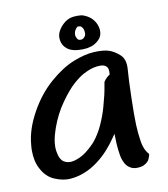

<svg xmlns="http://www.w3.org/2000/svg" viewBox="-75 -703 669 764"><g transform="rotate(-10 260.0 -321.5)"><path d="M474.6 -48.8Q469.7 -28.3 462.9 -20.8Q456.1 -13.2 445.8 -8.3Q435.1 -2.9 415.5 -2.9Q415.5 -2.9 418.5 -2.9Q403.3 -2.9 392.8 -8.5Q382.3 -14.2 376 -22.2Q369.6 -30.3 364.3 -44.7Q358.9 -59.1 356 -86.7Q353 -114.3 353 -137.2Q353 -160.2 351.1 -147.9Q353.5 -154.3 340.3 -134.5Q327.1 -114.7 307.1 -92.3Q287.1 -69.8 261 -50.3Q234.9 -30.8 207 -19.8Q179.2 -8.8 149.7 -6.3Q120.1 -3.9 86.2 -18.1Q52.2 -32.2 33.2 -69.8Q17.1 -99.6 17.1 -144Q17.1 -155.3 18.6 -167.5Q23.4 -227.5 59.8 -293.5Q96.2 -359.4 146.7 -403.3Q197.3 -447.3 244.1 -465.8Q291 -484.4 328.1 -486.3Q365.2 -488.3 387.2 -481.4Q409.2 -474.6 430.7 -455.3Q452.1 -436 449 -396.7Q445.8 -357.4 443.8 -282.2Q441.9 -207 443.4 -172.1Q444.8 -137.2 450.2 -103Q455.6 -68.8 474.6 -48.8ZM262.7 -132.3Q286.6 -161.1 302.5 -196.8Q318.4 -232.4 326.9 -263.2Q335.4 -293.9 339.4 -310.8Q343.3 -327.6 349.1 -362.3Q359.9 -378.9 374.5 -387.2Q377 -410.2 370.4 -418Q363.8 -425.8 354.5 -427.7Q345.2 -429.7 331.5 -428.2Q317.9 -426.8 304.7 -422.4Q291.5 -418 274.2 -408.9Q256.8 -399.9 231.9 -377.9Q207 -356 176.3 -312.5Q145.5 -269 126.5 -215.3Q107.4 -161.6 112.3 -126Q117.2 -90.3 134.5 -79.3Q151.9 -68.4 174.8 -74Q197.8 -79.6 218.5 -93.5Q239.3 -107.4 262.7 -132.3ZM272.5 -639.2Q281.2 -640.1 289.1 -640.1Q297.4 -640.1 304.7 -639.2Q318.8 -636.2 334.2 -626Q349.6 -615.7 358.6 -598.6Q367.7 -581.5 367.2 -563.2Q366.7 -544.9 355.7 -533Q344.7 -521 332.5 -514.9Q320.3 -508.8 304.2 -506.3Q288.1 -503.9 268.8 -505.4Q249.5 -506.8 235.6 -513.4Q221.7 -520 212.9 -532.5Q204.1 -544.9 202.9 -562.7Q201.7 -580.6 212.4 -597.7Q223.1 -614.7 238.5 -626Q253.9 -637.2 272.5 -639.2ZM277.8 -594.2Q273.9 -590.3 270.5 -584Q267.1 -577.6 266.6 -570.3Q266.1 -563 267.8 -559.1Q269.5 -555.2 271.5 -551.3Q273.4 -547.4 276.6 -545.7Q279.8 -543.9 285.4 -543.9Q291 -543.9 294.7 -546.1Q298.3 -548.3 302 -552.7Q305.7 -557.1 306.4 -563.2Q307.1 -569.3 305.9 -576.9Q304.7 -584.5 300.3 -590.3Q295.9 -596.2 291.3 -596.9Q286.6 -597.7 283.7 -597.7Q280.8 -597.7 277.8 -594.2Z"/></g></svg>

Font: Myanmar Kalay
Style: Regular
Weight: 400
Designer: Khon Soe Zaw Thu
Foundry: PaOh Unicode khonsoezawthu@gmail.com and @hotmail.com
Version: Version 1.20 December 6, 2016